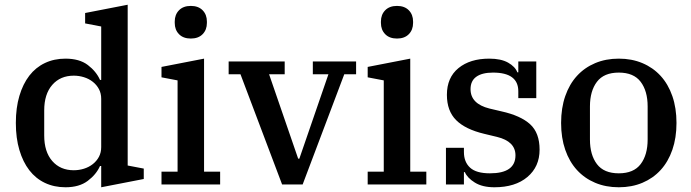

<svg xmlns="http://www.w3.org/2000/svg" viewBox="-20 -780 2923 812"><path d="M257 12Q209 12 170 -6.5Q131 -25 104 -60Q77 -95 62 -145.5Q47 -196 47 -260Q47 -324 62 -374.5Q77 -425 104 -460Q131 -495 170 -513.5Q209 -532 257 -532Q316 -532 351.5 -505Q387 -478 403 -442H408V-668L340 -681V-725L520 -760V-80L588 -67V-23L408 12V-78H403Q387 -42 351 -15Q315 12 257 12ZM292 -60Q314 -60 335 -66.5Q356 -73 372.5 -86Q389 -99 398.5 -117Q408 -135 408 -158V-362Q408 -385 398.5 -403Q389 -421 372.5 -434Q356 -447 335 -453.5Q314 -460 292 -460Q235 -460 201 -421Q167 -382 167 -313V-207Q167 -138 201 -99Q235 -60 292 -60Z M787 -617Q755 -617 737 -635.5Q719 -654 719 -683V-689Q719 -718 737 -736.5Q755 -755 787 -755Q819 -755 837 -736.5Q855 -718 855 -689V-683Q855 -654 837 -635.5Q819 -617 787 -617ZM663 -54H731V-440L663 -453V-497L843 -532V-54H911V0H663Z M997 -466H947V-520H1184V-466H1118L1241 -109H1246L1369 -466H1303V-520H1486V-466H1436L1260 0H1173Z M1659 -617Q1627 -617 1609 -635.5Q1591 -654 1591 -683V-689Q1591 -718 1609 -736.5Q1627 -755 1659 -755Q1691 -755 1709 -736.5Q1727 -718 1727 -689V-683Q1727 -654 1709 -635.5Q1691 -617 1659 -617ZM1535 -54H1603V-440L1535 -453V-497L1715 -532V-54H1783V0H1535Z M2071 12Q2020 12 1988 -8Q1956 -28 1946 -52H1942V0H1866V-155H1942V-137Q1942 -95 1968 -71Q1994 -47 2052 -47Q2160 -47 2160 -123Q2160 -182 2082 -201L2028 -214Q1948 -233 1909 -272Q1870 -311 1870 -379Q1870 -452 1919 -492Q1968 -532 2049 -532Q2099 -532 2129 -515Q2159 -498 2168 -474H2172V-520H2248V-365H2172V-394Q2172 -473 2065 -473Q2019 -473 1994.5 -455.5Q1970 -438 1970 -403Q1970 -341 2050 -321L2101 -309Q2182 -291 2222 -254.5Q2262 -218 2262 -147Q2262 -75 2210.5 -31.5Q2159 12 2071 12Z M2597 -47Q2660 -47 2689.5 -86Q2719 -125 2719 -190V-330Q2719 -395 2689.5 -434Q2660 -473 2597 -473Q2534 -473 2504.5 -434Q2475 -395 2475 -330V-190Q2475 -125 2504.5 -86Q2534 -47 2597 -47ZM2597 12Q2542 12 2497 -7Q2452 -26 2420 -61Q2388 -96 2370.5 -146.5Q2353 -197 2353 -260Q2353 -323 2370.5 -373.5Q2388 -424 2420 -459Q2452 -494 2497 -513Q2542 -532 2597 -532Q2652 -532 2697 -513Q2742 -494 2774 -459Q2806 -424 2823.5 -373.5Q2841 -323 2841 -260Q2841 -197 2823.5 -146.5Q2806 -96 2774 -61Q2742 -26 2697 -7Q2652 12 2597 12Z"/></svg>

Font: IBM Plex Serif Medium
Style: Regular
Weight: 500
Designer: Mike Abbink, Paul van der Laan, Pieter van Rosmalen
Foundry: Bold Monday
Version: Version 2.5